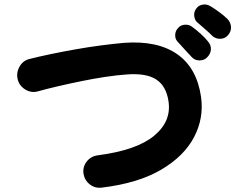

<svg xmlns="http://www.w3.org/2000/svg" viewBox="-20 -865 1072 874"><path d="M444 -11Q413 -7 389 -25.5Q365 -44 360 -75Q356 -106 375 -130Q394 -154 425 -158Q602 -181 681.5 -247Q761 -313 747 -404Q737 -473 691.5 -503Q646 -533 556 -526Q513 -523 459.5 -515Q406 -507 350 -495.5Q294 -484 242.5 -472Q191 -460 152 -449Q123 -441 96 -457Q69 -473 61 -502Q53 -532 68 -560Q83 -588 112 -596Q155 -607 210 -618.5Q265 -630 324.5 -640.5Q384 -651 441.5 -658.5Q499 -666 545 -670Q697 -681 786.5 -618.5Q876 -556 895 -425Q909 -328 863.5 -241Q818 -154 713.5 -92.5Q609 -31 444 -11ZM923 -604Q910 -590 888 -590Q866 -590 852 -606Q842 -617 821.5 -639Q801 -661 787 -677Q777 -688 777.5 -706.5Q778 -725 792 -739Q803 -751 821 -752.5Q839 -754 853 -744Q870 -732 892 -712.5Q914 -693 927 -676Q941 -660 940 -640Q939 -620 923 -604ZM947 -701Q937 -712 914.5 -731.5Q892 -751 876 -765Q866 -775 864 -793.5Q862 -812 875 -828Q885 -841 902.5 -844Q920 -847 936 -838Q953 -828 976.5 -811Q1000 -794 1016 -778Q1030 -763 1031.5 -743Q1033 -723 1019 -706Q1006 -690 985 -688.5Q964 -687 947 -701Z"/></svg>

Font: Zen Maru Gothic Black
Style: Regular
Weight: 900
Designer: Yoshimichi Ohira
Foundry: Positype
Version: Version 1.001